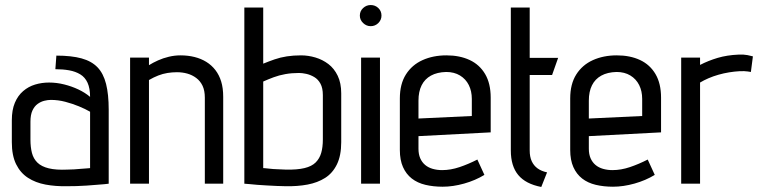

<svg xmlns="http://www.w3.org/2000/svg" viewBox="-20 -730 3036 763"><path d="M338 -345Q318 -362 291.5 -374.5Q265 -387 235 -394.5Q205 -402 175 -402Q146 -402 119.5 -394Q93 -386 72 -368Q51 -350 39 -321.5Q27 -293 27 -252V-165Q27 -112 44 -77.5Q61 -43 91 -23.5Q121 -4 161 3.5Q201 11 247 10Q264 10 284 9.5Q304 9 324.5 7.5Q345 6 363 4.5Q381 3 394.5 2Q408 1 412 0V-294Q412 -355 401.5 -396.5Q391 -438 367.5 -462.5Q344 -487 304 -498Q264 -509 204 -509L200 -455Q230 -455 255 -450.5Q280 -446 299 -434.5Q318 -423 328 -401Q338 -379 338 -345ZM338 -286V-62Q338 -62 333.5 -61.5Q329 -61 320.5 -60.5Q312 -60 300.5 -59Q289 -58 275.5 -57Q262 -56 247 -56Q203 -54 174 -61Q145 -68 129 -83.5Q113 -99 107 -122Q101 -145 101 -175V-246Q101 -274 109 -291Q117 -308 129.5 -317Q142 -326 156 -329.5Q170 -333 182 -333Q211 -333 239.5 -325.5Q268 -318 293.5 -307.5Q319 -297 338 -286Z M794 -342V0H867V-345Q867 -380 859 -406Q851 -432 836 -451.5Q821 -471 800 -484Q779 -497 753 -503.5Q727 -510 697 -510Q674 -510 651 -504.5Q628 -499 608 -490Q588 -481 572 -471V-501H497V0H572V-412Q591 -423 609 -430Q627 -437 645.5 -440Q664 -443 683 -443Q705 -443 724.5 -437.5Q744 -432 760 -420Q776 -408 785 -389Q794 -370 794 -342Z M1026 -477V-700H951V0Q956 0 970 1.5Q984 3 1002.5 4.5Q1021 6 1041 7Q1061 8 1080.5 9Q1100 10 1115 10Q1162 11 1202 3.5Q1242 -4 1272 -23Q1302 -42 1319 -77Q1336 -112 1336 -165V-359Q1336 -400 1322 -429Q1308 -458 1285 -475.5Q1262 -493 1233.5 -501.5Q1205 -510 1176 -510Q1146 -510 1120 -506Q1094 -502 1071 -494Q1048 -486 1026 -477ZM1026 -62V-406Q1046 -415 1067.5 -423Q1089 -431 1114 -435.5Q1139 -440 1168 -440Q1181 -440 1197 -436.5Q1213 -433 1228.5 -424Q1244 -415 1253.5 -397.5Q1263 -380 1263 -352V-176Q1263 -145 1256.5 -122.5Q1250 -100 1234.5 -84.5Q1219 -69 1190 -62Q1161 -55 1116 -56Q1098 -57 1081.5 -57.5Q1065 -58 1053 -59.5Q1041 -61 1033.5 -61.5Q1026 -62 1026 -62Z M1415 0H1490V-501H1415ZM1453 -710Q1436 -710 1423 -698Q1410 -686 1410 -668Q1410 -651 1423 -638.5Q1436 -626 1453 -626Q1471 -626 1483.5 -638.5Q1496 -651 1496 -668Q1496 -686 1483.5 -698Q1471 -710 1453 -710Z M1643 -139V-189L1930 -204V-342Q1930 -398 1908 -435.5Q1886 -473 1846.5 -491.5Q1807 -510 1754 -510Q1701 -510 1659 -491Q1617 -472 1593 -434Q1569 -396 1569 -339V-134Q1569 -94 1581.5 -66Q1594 -38 1616.5 -20.5Q1639 -3 1670.5 4.5Q1702 12 1739 12Q1780 12 1824.5 -0.5Q1869 -13 1905 -35L1877 -96Q1842 -78 1806.5 -66Q1771 -54 1737 -54Q1717 -54 1699.5 -59Q1682 -64 1669.5 -74.5Q1657 -85 1650 -101Q1643 -117 1643 -139ZM1855 -337V-269L1643 -259V-330Q1643 -366 1655.5 -391Q1668 -416 1692.5 -429.5Q1717 -443 1753 -444Q1785 -444 1808 -430Q1831 -416 1843 -392Q1855 -368 1855 -337Z M2085 -132V-432H2174L2198 -500H2085V-700H2010V-132Q2010 -70 2039.5 -34.5Q2069 1 2131 13L2154 -45Q2131 -50 2116 -61Q2101 -72 2093 -89.5Q2085 -107 2085 -132Z M2320 -139V-189L2607 -204V-342Q2607 -398 2585 -435.5Q2563 -473 2523.5 -491.5Q2484 -510 2431 -510Q2378 -510 2336 -491Q2294 -472 2270 -434Q2246 -396 2246 -339V-134Q2246 -94 2258.5 -66Q2271 -38 2293.5 -20.5Q2316 -3 2347.5 4.5Q2379 12 2416 12Q2457 12 2501.5 -0.5Q2546 -13 2582 -35L2554 -96Q2519 -78 2483.5 -66Q2448 -54 2414 -54Q2394 -54 2376.5 -59Q2359 -64 2346.5 -74.5Q2334 -85 2327 -101Q2320 -117 2320 -139ZM2532 -337V-269L2320 -259V-330Q2320 -366 2332.5 -391Q2345 -416 2369.5 -429.5Q2394 -443 2430 -444Q2462 -444 2485 -430Q2508 -416 2520 -392Q2532 -368 2532 -337Z M2964 -444 2972 -506Q2966 -508 2950.5 -511Q2935 -514 2915 -513Q2869 -511 2832 -500Q2795 -489 2762 -472V-501H2687V0H2762V-402Q2777 -411 2795.5 -419Q2814 -427 2835 -433Q2856 -439 2877.5 -442.5Q2899 -446 2918 -447Q2939 -448 2951.5 -446Q2964 -444 2964 -444Z"/></svg>

Font: Advent Pro Medium
Style: Regular
Weight: 500
Designer: VivaRado, Andreas Kalpakidis
Foundry: VivaRado, Andreas Kalpakidis
Version: Version 3.000